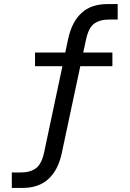

<svg xmlns="http://www.w3.org/2000/svg" viewBox="-20 -734 640 943"><path d="M38 189V113H84Q129 113 157 92Q185 71 197 13L290 -425L305 -409H152V-476H315L297 -459L315 -544Q333 -626 380 -670Q427 -714 509 -714H558V-638H516Q469 -638 441.5 -617Q414 -596 402 -537L385 -459L371 -476H532V-409H357L378 -426L283 20Q266 100 218.5 144.5Q171 189 90 189Z"/></svg>

Font: Nunito Sans 8pt
Style: Regular
Weight: 400
Version: Version 3.101;gftools[0.9.27]